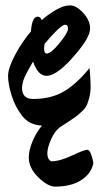

<svg xmlns="http://www.w3.org/2000/svg" viewBox="-20 -452 377 714"><path d="M185 242Q158 242 122.5 207.5Q87 173 87 133Q87 107 101 73.5Q115 40 136 15Q89 13 62.5 -21Q36 -55 23 -97.5Q10 -140 10 -169.5Q10 -199 36.5 -248.5Q63 -298 95 -335Q99 -390 120 -390Q131 -390 135 -377Q156 -396 186 -414Q216 -432 240 -432Q264 -432 289.5 -404Q315 -376 315 -346.5Q315 -317 274 -266Q197 -170 153 -170Q121 -170 103 -223Q102 -221 93.5 -206.5Q85 -192 81.5 -185Q78 -178 72 -166Q62 -143 62 -125Q62 -84 103 -84Q171 -84 218.5 -112.5Q266 -141 313 -199Q317 -155 317 -132Q317 -109 312.5 -91Q308 -73 303 -61.5Q298 -50 284.5 -37.5Q271 -25 263 -19Q247 -7 203 21Q184 35 170 66Q156 97 156 118.5Q156 140 170 148Q202 148 247.5 126.5Q293 105 305 105Q313 105 320 125Q327 145 327 157Q318 195 281 218.5Q244 242 185 242ZM146 -289Q144 -277 144 -271Q144 -253 154 -253Q170 -253 201.5 -292Q233 -331 233 -345.5Q233 -360 222.5 -360Q212 -360 186.5 -334Q161 -308 146 -289Z"/></svg>

Font: Devonshire
Style: Regular
Weight: 400
Designer: Astigmatic (AOETI)
Foundry: Astigmatic (AOETI)
Version: Version 1.001